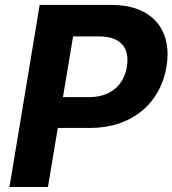

<svg xmlns="http://www.w3.org/2000/svg" viewBox="-20 -747 689 767"><path d="M17.8 0H171.5L210.9 -235.8H339.8C507.8 -235.8 621.4 -335.2 645.2 -480.8C669 -625.7 590.6 -727.3 425.4 -727.3H138.5ZM231.5 -359 272 -601.6H375.7C464.5 -601.6 498.6 -553.6 486.9 -480.8C475.1 -408.7 424.4 -359 335.2 -359Z"/></svg>

Font: Magic Ui Pro
Style: Bold Italic
Weight: 700
Italic angle: -9.39999°
Designer: Stefan Endress, Andreas Faust
Version: Version 1.000;FEAKit 1.0